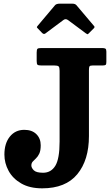

<svg xmlns="http://www.w3.org/2000/svg" viewBox="-20 -1012 610 1047"><path d="M4 -169Q4 -230.5 33.8 -267.2Q63.5 -304 112.5 -304Q154.5 -304 178.2 -280.5Q202 -257 202 -220Q202 -190.5 194.2 -174.2Q186.5 -158 176.2 -148.5Q166 -139 158.5 -130.8Q151 -122.5 151 -109.5Q151 -97 164.2 -83.5Q177.5 -70 215 -70Q258.5 -70 281.8 -108.2Q305 -146.5 305 -240V-626Q305 -644.5 299.8 -649.8Q294.5 -655 276 -655H205.5Q189.5 -655 184.8 -658.8Q180 -662.5 180 -679.5V-725.5Q180 -742 184.5 -746Q189 -750 205 -750H537.5Q549.5 -750 554.8 -746.8Q560 -743.5 560 -730.5V-674Q560 -661.5 556 -658.2Q552 -655 539.5 -655H485.5Q471 -655 468 -650Q465 -645 465 -630V-270Q465 -139 401.5 -62Q338 15 210 15Q141.5 15 95.5 -11.8Q49.5 -38.5 26.8 -80.5Q4 -122.5 4 -169ZM209.5 -832.5 187 -856Q181 -861.5 181 -863.8Q181 -866 186 -872L280 -983.5Q287 -992 306.5 -992H374Q390 -992 397 -983.5L493 -870Q498.5 -864.5 491.5 -857.5L464.5 -830.5Q459 -825 457 -825.2Q455 -825.5 448.5 -830L351 -902.5Q338 -912 326 -903L227.5 -829.5Q219 -823 209.5 -832.5Z"/></svg>

Font: Besley* Narrow
Style: Bold
Weight: 700
Width: 4
Designer: Owen Earl
Foundry: indestructible type*
Version: Version 3.000; ttfautohint (v1.8.3)